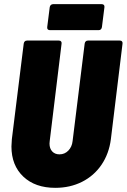

<svg xmlns="http://www.w3.org/2000/svg" viewBox="-20 -895 609 923"><path d="M35 -191Q35 -202 37 -226L94 -685Q95 -692 99 -696Q103 -700 110 -700H263Q270 -700 273.5 -696Q277 -692 276 -685L219 -217Q218 -213 218 -205Q218 -181 231 -167Q244 -153 266 -153Q291 -153 308.5 -171Q326 -189 329 -217L387 -685Q388 -692 392 -696Q396 -700 403 -700H556Q563 -700 566.5 -696Q570 -692 569 -685L513 -226Q504 -156 468 -103Q432 -50 374.5 -21Q317 8 246 8Q149 8 92 -46Q35 -100 35 -191ZM207 -765 219 -860Q220 -867 224.5 -871Q229 -875 235 -875H469Q476 -875 479.5 -871Q483 -867 482 -860L470 -765Q469 -758 465 -754Q461 -750 454 -750H220Q213 -750 209.5 -754Q206 -758 207 -765Z"/></svg>

Font: Barlow Semi Condensed Black
Style: Italic
Weight: 900
Width: 4
Italic angle: -7°
Designer: Jeremy Tribby
Foundry: Tribby Type
Version: Version 1.408